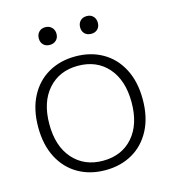

<svg xmlns="http://www.w3.org/2000/svg" viewBox="-103 -753 758 848"><g transform="rotate(-15 276.0 -329.5)"><path d="M276 -510Q346 -510 400 -479Q454 -448 484.5 -389.5Q515 -331 515 -250Q515 -169 484.5 -110.5Q454 -52 400 -21Q346 10 276 10Q206 10 152 -21Q98 -52 67.5 -110.5Q37 -169 37 -250Q37 -331 67.5 -389.5Q98 -448 152 -479Q206 -510 276 -510ZM276 -467Q191 -467 139.5 -409Q88 -351 88 -250Q88 -149 139.5 -91Q191 -33 276 -33Q362 -33 413 -91Q464 -149 464 -250Q464 -351 413 -409Q362 -467 276 -467ZM181 -669Q199 -669 210.5 -657.5Q222 -646 222 -628Q222 -610 210.5 -599Q199 -588 181 -588Q163 -588 152 -599Q141 -610 141 -628Q141 -646 152 -657.5Q163 -669 181 -669ZM371 -669Q389 -669 400 -657.5Q411 -646 411 -628Q411 -610 400 -599Q389 -588 371 -588Q352 -588 341 -599Q330 -610 330 -628Q330 -646 341 -657.5Q352 -669 371 -669Z"/></g></svg>

Font: Prodigy Sans Light
Style: Regular
Weight: 300
Designer: Wei Huang
Foundry: Wei Huang
Version: Version 1.003; ttfautohint (v1.8.3)